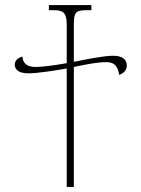

<svg xmlns="http://www.w3.org/2000/svg" viewBox="-20 -734 555 754"><path d="M424 -515C388 -515 323 -502 270 -491V-639C270 -684 277 -694 319 -694H339V-714H172V-694H193C227 -694 242 -684 242 -639V-486C188 -476 140 -471 120 -471C90 -471 70 -482 68 -512C49 -506 38 -495 38 -481C38 -458 57 -446 92 -446C127 -446 203 -458 242 -465V0H270V-471C327 -483 365 -490 398 -490C433 -490 443 -470 448 -440C466 -446 478 -459 478 -476C478 -502 459 -515 424 -515Z"/></svg>

Font: Noto Serif Georgian Condensed Thin
Style: Regular
Weight: 100
Width: 3
Designer: Monotype Design Team, Akaki Razmadze
Foundry: Google LLC
Version: Version 2.003